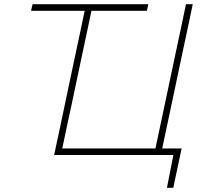

<svg xmlns="http://www.w3.org/2000/svg" viewBox="-20 -733 958 908"><path d="M769.5 155 800 0H236Q249 -60 261 -116.5Q272.5 -173 286.5 -238L336 -472Q348.5 -529.5 359 -580Q369.5 -630 380.5 -682H127L134 -713H681.5L674.5 -682H412.5Q401.5 -630 391 -580Q380.5 -529.5 368 -472L319.5 -242.5Q307 -184.5 296.2 -134Q285.5 -83.5 274.5 -31H715Q726.5 -83.5 737 -134Q747.5 -184.5 760 -242.5L809 -474.5Q823 -540 835 -596.2Q847 -652.5 859.5 -713H891.5Q879 -652.5 867 -596.2Q855 -540 841 -474.5L792 -242.5Q779.5 -184.5 769 -134Q758.5 -83.5 747 -31H839Q834 -8 829 16Q824 40 819 63Q814 86 809.2 109Q804.5 132 799.5 155Z"/></svg>

Font: Heraclito Thin
Style: Italic
Weight: 100
Italic angle: -12°
Designer: Kostas Bartsokas (font) & Cristiano Sobral (main changes)
Foundry: Kostas Bartsokas (font) & Cristiano Sobral (main changes)
Version: Version 1.00;July 8, 2020;FontCreator 13.0.0.2655 64-bit